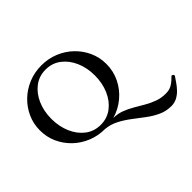

<svg xmlns="http://www.w3.org/2000/svg" viewBox="-200 -960 1486 1486"><g transform="rotate(-45 543.5 -216.5)"><path d="M1063 89Q1070 81 1080 89Q1090 97 1085 105Q1072 124 1055 149Q1038 174 1015.5 197.5Q993 221 964.5 236Q936 251 901 251Q845 251 796 228.5Q747 206 702 172Q657 138 611.5 103.5Q566 69 517 43.5Q468 18 412 13Q337 13 271 -14Q205 -41 155 -89Q105 -137 76.5 -200Q48 -263 48 -336Q48 -408 76.5 -471Q105 -534 155 -582Q205 -630 271 -657Q337 -684 412 -684Q487 -684 553 -657Q619 -630 669 -582Q719 -534 747.5 -471Q776 -408 776 -336Q776 -257 742.5 -189Q709 -121 651 -72.5Q593 -24 518 -2Q564 -2 605.5 13.5Q647 29 686.5 52Q726 75 765.5 98Q805 121 847.5 136.5Q890 152 939 152Q977 152 1004.5 136.5Q1032 121 1063 89ZM412 -638Q341 -638 287.5 -597.5Q234 -557 204 -488.5Q174 -420 174 -336Q174 -252 204 -183Q234 -114 287.5 -73.5Q341 -33 412 -33Q483 -33 536.5 -73.5Q590 -114 620 -183Q650 -252 650 -336Q650 -420 620 -488.5Q590 -557 536.5 -597.5Q483 -638 412 -638Z"/></g></svg>

Font: Sedan SC
Style: Regular
Weight: 400
Designer: Sebastian Salazar
Foundry: Sebastian Salazar
Version: Version 1.100; ttfautohint (v1.8.4.7-5d5b)